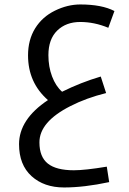

<svg xmlns="http://www.w3.org/2000/svg" viewBox="-20 -515 575 856"><path d="M64.9 127.9Q64.9 17.1 193.8 -68.8Q105 -146.5 105 -268.1Q105 -337.4 136.7 -388.7Q168.5 -439.9 224.9 -467.5Q281.2 -495.1 337.9 -495.1Q434.1 -495.1 490.2 -465.8L462.9 -391.1Q400.9 -417 337.6 -417Q274.4 -417 235.1 -378.7Q195.8 -340.3 195.8 -269Q195.8 -217.3 212.2 -174.1Q228.5 -130.9 256.8 -106Q340.3 -147.5 429.2 -173.8L453.1 -100.1Q364.3 -78.1 293.9 -42Q155.3 28.3 155.8 120.1Q155.8 184.6 193.4 214.4Q231 244.1 309.1 244.1Q359.4 244.1 456.1 228L466.8 296.9Q355 320.8 265.6 320.8Q176.3 320.8 120.6 270.3Q64.9 219.7 64.9 127.9Z"/></svg>

Font: DroidArabicKufi
Style: Regular
Weight: 400
Designer: Pascal Zoghbi
Foundry: Ascender Corporation
Version: Version 1.00